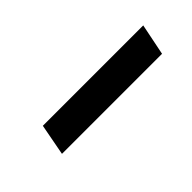

<svg xmlns="http://www.w3.org/2000/svg" viewBox="11 -841 426 426"><g transform="rotate(-45 224.5 -628.0)"><path d="M94 -665H409L394 -591H80Z"/></g></svg>

Font: Cabin Medium
Style: Italic
Weight: 500
Italic angle: -7°
Designer: Pablo Impallari
Foundry: Pablo Impallari. http://www.impallari.com Igino Marini. http://www.ikern.com
Version: Version 2.200